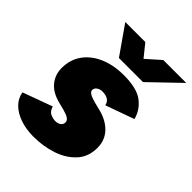

<svg xmlns="http://www.w3.org/2000/svg" viewBox="-202 -812 936 936"><g transform="rotate(45 266.0 -344.0)"><path d="M190 12Q140 12 99 -2Q58 -16 32 -41.5Q6 -67 0 -103L153 -159Q161 -132 179 -124.5Q197 -117 212 -117Q223 -117 232 -120.5Q241 -124 246.5 -131Q252 -138 252 -148Q252 -160 240 -168.5Q228 -177 202 -184L163 -194Q107 -208 79 -242Q51 -276 51 -322Q51 -381 82 -423.5Q113 -466 167 -489Q221 -512 291 -512Q380 -512 422.5 -480Q465 -448 478 -397L330 -344Q326 -364 311 -373Q296 -382 272 -382Q257 -382 244.5 -373.5Q232 -365 232 -351Q232 -341 245 -333Q258 -325 284 -318L324 -308Q382 -294 416 -258.5Q450 -223 450 -170Q450 -108 412.5 -67.5Q375 -27 316 -7.5Q257 12 190 12ZM215 -554V-559L374 -700H532L380 -554ZM214 -554 112 -700H250L364 -559V-554Z"/></g></svg>

Font: Figtree Light Black
Style: Italic
Weight: 900
Italic angle: -9.5°
Version: Version 2.000